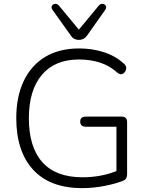

<svg xmlns="http://www.w3.org/2000/svg" viewBox="-20 -963 762 991"><path d="M405 8Q238 8 151 -87Q64 -182 64 -353Q64 -464 102.5 -545Q141 -626 213.5 -669.5Q286 -713 389 -713Q455 -713 515 -694Q575 -675 620 -634Q634 -622 631 -606.5Q628 -591 615.5 -583Q603 -575 587 -587Q546 -624 496 -640Q446 -656 388 -656Q263 -656 196 -576.5Q129 -497 129 -353Q129 -204 198.5 -126Q268 -48 406 -48Q500 -48 581 -80V-309H423Q394 -309 394 -336Q394 -361 423 -361H608Q636 -361 636 -333V-64Q636 -40 620 -32Q580 -15 520.5 -3.5Q461 8 405 8ZM387 -757Q375 -757 364.5 -762Q354 -767 346 -779L251 -912Q243 -924 248 -933Q253 -942 264.5 -943Q276 -944 285 -933L387 -810L489 -933Q498 -944 509.5 -943Q521 -942 526 -933Q531 -924 523 -912L429 -779Q420 -767 409.5 -762Q399 -757 387 -757Z"/></svg>

Font: Nunito Light
Style: Regular
Weight: 300
Designer: Vernon Adams
Foundry: Vernon Adams
Version: Version 3.601; ttfautohint (v1.8.2.53-6de2)